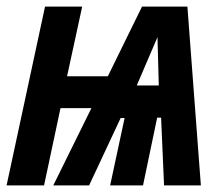

<svg xmlns="http://www.w3.org/2000/svg" viewBox="-26 -564 679 584"><path d="M453 -451 457 -304H390ZM108 0 158 -235H252L136 0H245L341 -205H353L309 0H409L452 -206H464L473 0H585L544 -544H406L302 -332H178L224 -544H111L-6 0Z"/></svg>

Font: Noto Sans Display Condensed
Style: Bold Italic
Weight: 700
Width: 3
Designer: Monotype Design team
Foundry: Monotype Imaging Inc.
Version: 1.000